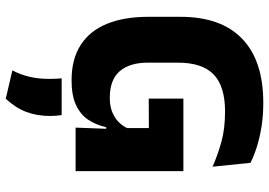

<svg xmlns="http://www.w3.org/2000/svg" viewBox="-154 -539 936 668"><g transform="rotate(90 314.0 -205.0)"><path d="M259 14Q186 14 136.8 -17.5Q87.5 -49 63 -108.8Q38.5 -168.5 38.5 -252.5V-365Q38.5 -506 114.8 -579.5Q191 -653 337.5 -653Q382.5 -653 421 -646.8Q459.5 -640.5 491.2 -630.5Q523 -620.5 546.5 -608.5L560 -476.5Q522 -493.5 475.2 -506.8Q428.5 -520 368 -520Q280 -520 239 -480.2Q198 -440.5 198 -356V-251Q198 -188 227.8 -153.5Q257.5 -119 320.5 -119Q348.5 -119 369.2 -127.2Q390 -135.5 403.8 -149Q417.5 -162.5 425.5 -179V-301L446 -255L323 -254.5V-375H575.5V-106.5H422.5Q415 -72 397.2 -44.8Q379.5 -17.5 346.2 -1.8Q313 14 259 14ZM429 -131.5H575.5V0H424ZM380.5 48.5Q381.5 56.5 382.5 67.2Q383.5 78 383.5 88.5Q383.5 134 369.5 171.2Q355.5 208.5 323.5 243L225 220Q239.5 192 247 160.8Q254.5 129.5 254.5 90Q254.5 79.5 254 69.5Q253.5 59.5 252.5 48.5Z"/></g></svg>

Font: Anek Latin Medium
Style: Bold
Weight: 700
Version: Version 1.003